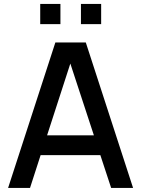

<svg xmlns="http://www.w3.org/2000/svg" viewBox="-20 -930 698 950"><path d="M480.5 -810.5V-910.5H380.5V-810.5ZM279 -810.5V-910.5H179V-810.5ZM128.5 0 181 -162.5H476.5L530 0H638.5L404.5 -720H254L20 0ZM213 -260.5 328 -615.5 444.5 -260.5Z"/></svg>

Font: Manrope SemiBold
Style: Regular
Weight: 600
Designer: Mikhail Sharanda
Foundry: Mikhail Sharanda
Version: Version 4.505